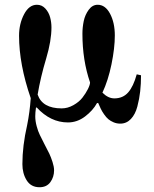

<svg xmlns="http://www.w3.org/2000/svg" viewBox="-20 -504 646 806"><path d="M60 -354C60 -274 76.3 -186.7 109 -92C106.3 -52.7 101.3 -15 94 21C80.7 79 74 133.7 74 185C74 211 80 233.7 92 253C104 272.3 122 282 146 282C166 282 181.2 274.8 191.5 260.5C201.8 246.2 207 229.7 207 211C207 201 204.8 189.3 200.5 176C196.2 162.7 191.7 151 187 141C182.3 131 175.3 117.3 166 100L147 62C142.3 52.7 138 40.7 134 26C130 11.3 128 -2.7 128 -16C128 -26 129 -38 131 -52L134 -53C172.7 -11 216.3 10 265 10C291 10 315 1.7 337 -15C359 -31.7 375.7 -50.3 387 -71L392 -72C396.7 -61.3 400.5 -52.8 403.5 -46.5C406.5 -40.2 411 -32.7 417 -24C423 -15.3 429 -8.5 435 -3.5C441 1.5 448.3 5.8 457 9.5C465.7 13.2 475 15 485 15C502.3 15 517.2 8.5 529.5 -4.5C541.8 -17.5 550.8 -34.8 556.5 -56.5C562.2 -78.2 566.2 -99.5 568.5 -120.5C570.8 -141.5 572 -164 572 -188L554 -192C544.7 -158 532.7 -132.7 518 -116C503.3 -99.3 484 -91 460 -91C442.7 -91 426 -99 410 -115C426 -149 438.7 -188.7 448 -234C457.3 -279.3 462 -319.7 462 -355C462 -391 455.3 -421.5 442 -446.5C428.7 -471.5 411.3 -484 390 -484C375.3 -484 362.8 -477 352.5 -463C342.2 -449 335.2 -433.2 331.5 -415.5C327.8 -397.8 326 -380 326 -362C326 -288 336.7 -220 358 -158C358 -151.3 355 -142 349 -130C343 -118 335.3 -106 326 -94C316.7 -82 304 -71.5 288 -62.5C272 -53.5 255.7 -49 239 -49C185 -49 151.3 -68.3 138 -107C146 -155 158 -205.7 174 -259C188.7 -308.3 196 -351.7 196 -389C196 -403 194.2 -417 190.5 -431C186.8 -445 180.2 -457.3 170.5 -468C160.8 -478.7 149 -484 135 -484C113 -484 95 -470.7 81 -444C67 -417.3 60 -387.3 60 -354Z"/></svg>

Font: Km Standard TT
Style: Bold
Weight: 700
Designer: Alexey Kryukov <alexios@thessalonica.org.ru>
Version: Version 2.0.2